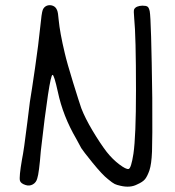

<svg xmlns="http://www.w3.org/2000/svg" viewBox="-20 -677 670 737"><path d="M160.2 -655.3Q171.9 -659.2 183.1 -654.8Q194.3 -650.4 199.2 -637.7Q203.1 -628.9 205.1 -601.6Q210 -550.8 228.5 -473.6Q237.3 -435.5 260.7 -359.9Q284.2 -284.2 292 -261.7Q306.6 -223.6 335.4 -175.3Q364.3 -127 389.6 -93.8Q412.1 -65.4 438 -45.9Q463.9 -26.4 473.6 -28.3Q483.4 -30.3 492.2 -86.9Q502 -154.3 502 -330.1Q502 -540 495.1 -607.4Q492.2 -636.7 495.1 -641.6Q502 -654.3 526.4 -655.3Q541 -655.3 546.4 -651.4Q551.8 -647.5 554.7 -633.8Q560.5 -604.5 564.5 -300.8Q565.4 -142.6 563.5 -94.7Q561.5 -46.9 553.7 -23.4Q545.9 -1 537.1 10.3Q528.3 21.5 505.9 31.2Q479.5 44.9 442.4 36.1Q428.7 33.2 420.4 29.3Q412.1 25.4 394.5 10.7Q373 -5.9 335.4 -52.2Q297.9 -98.6 292 -108.4Q286.1 -118.2 272.5 -144.5Q221.7 -231.4 202.1 -324.2Q187.5 -390.6 181.6 -389.6Q175.8 -389.6 164.1 -312.5Q152.3 -235.4 136.7 -97.7Q129.9 -11.7 123 7.8Q119.1 23.4 106 30.8Q92.8 38.1 78.1 33.2Q59.6 27.3 56.6 16.6Q52.7 2.9 64.5 -65.4Q71.3 -96.7 85 -208Q90.8 -252 94.7 -286.1Q101.6 -327.1 114.7 -417.5Q127.9 -507.8 134.8 -576.2Q139.6 -627 144 -638.7Q148.4 -650.4 160.2 -655.3Z"/></svg>

Font: JasonHandwriting4
Style: Regular
Weight: 400
Version: Version 1.01.21